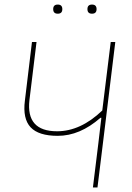

<svg xmlns="http://www.w3.org/2000/svg" viewBox="-20 -821 580 841"><path d="M213 -781Q213 -801 233 -801Q253 -801 253 -781Q253 -761 233 -761Q213 -761 213 -781ZM363 -781Q363 -801 383 -801Q403 -801 403 -781Q403 -761 383 -761Q363 -761 363 -781ZM485 -637 431 -195 407 0H387L411 -195L424 -305H420Q330 -226 233 -226Q149 -226 114 -263.5Q79 -301 89 -380L120 -637H140L109 -383Q93 -246 230 -246Q333 -246 428 -337L465 -637Z"/></svg>

Font: Alegreya Sans Thin
Style: Italic
Weight: 100
Italic angle: -7°
Designer: Juan Pablo del Peral
Foundry: Huerta Tipografica
Version: Version 2.007